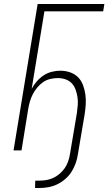

<svg xmlns="http://www.w3.org/2000/svg" viewBox="-20 -755 544 964"><path d="M156 189 157 152H177Q195 152 213 149Q231 146 248 138Q265 130 280 117Q295 104 305.5 88.5Q316 73 322 55.5Q328 38 331 20L366 -187Q369 -208 370.5 -228Q372 -248 369 -267.5Q366 -287 359.5 -305Q353 -323 340.5 -336.5Q328 -350 309.5 -356.5Q291 -363 270 -363Q252 -363 232.5 -358.5Q213 -354 197 -343Q181 -332 167.5 -316Q154 -300 145 -282.5Q136 -265 130.5 -246.5Q125 -228 122 -210L88 0H48L169 -735H504L498 -698H203L139 -309Q149 -328 164.5 -346Q180 -364 199 -376.5Q218 -389 240 -394.5Q262 -400 283 -400Q308 -400 331.5 -392Q355 -384 371.5 -367.5Q388 -351 396.5 -328.5Q405 -306 408.5 -281.5Q412 -257 410.5 -232Q409 -207 405 -181L371 20Q368 42 360 64.5Q352 87 339.5 107Q327 127 308 143.5Q289 160 267 170.5Q245 181 222 185Q199 189 176 189Z"/></svg>

Font: Iosevka Extralight Oblique
Style: Regular
Weight: 200
Italic angle: -9°
Monospace: yes
Designer: Belleve Invis
Foundry: Belleve Invis
Version: Version 32.5.0; ttfautohint (v1.8.4)